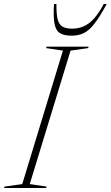

<svg xmlns="http://www.w3.org/2000/svg" viewBox="-60 -938 552 958"><path d="M254 -685.5 170 -698 172 -705H382L380 -698L292 -685.5L88.5 -19.5L172.5 -7L170.5 0H-39.5L-37.5 -7L51 -19.5ZM299.5 -795Q331.5 -795 358.8 -807.2Q386 -819.5 410 -846.5Q434 -873.5 457.5 -918H472.5Q438 -854 411.2 -819.8Q384.5 -785.5 358 -772.8Q331.5 -760 297 -760Q259.5 -760 239 -772.8Q218.5 -785.5 212 -819.8Q205.5 -854 209.5 -918H221.5Q221 -870.5 227.2 -843.5Q233.5 -816.5 250.8 -805.8Q268 -795 299.5 -795Z"/></svg>

Font: Newsreader 60pt ExtraLight
Style: Italic
Weight: 250
Italic angle: -17°
Designer: Hugues Gentile
Foundry: Production Type
Version: Version 1.003